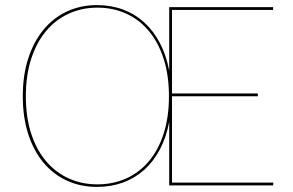

<svg xmlns="http://www.w3.org/2000/svg" viewBox="-20 -728 1150 754"><path d="M1052.5 -700V-689H655.5V-361H992.5V-350H655.5V-11H1053.5L1052.5 0H644.5V-249.5Q633 -189 608 -141.5Q583 -94 546.5 -61.2Q510 -28.5 463 -11.2Q416 6 360.5 6Q296.5 6 243 -18.5Q189.5 -43 151 -89Q112.5 -135 91 -201Q69.5 -267 69.5 -350Q69.5 -432.5 91 -498.8Q112.5 -565 151 -611.5Q189.5 -658 243 -683Q296.5 -708 360.5 -708Q416 -708 463 -690.5Q510 -673 546.5 -639.8Q583 -606.5 608 -558.8Q633 -511 644.5 -450.5V-700ZM643.5 -350Q643.5 -431.5 623 -496Q602.5 -560.5 565.2 -605.5Q528 -650.5 476.2 -674.2Q424.5 -698 362.5 -698Q301 -698 249.5 -674.2Q198 -650.5 160.5 -605.5Q123 -560.5 102.2 -496Q81.5 -431.5 81.5 -350Q81.5 -268.5 102.2 -204.2Q123 -140 160.5 -95.5Q198 -51 249.5 -27.5Q301 -4 362.5 -4Q424.5 -4 476.2 -27.5Q528 -51 565.2 -95.5Q602.5 -140 623 -204.2Q643.5 -268.5 643.5 -350Z"/></svg>

Font: Lato Hairline
Style: Regular
Weight: 100
Designer: Lukasz Dziedzic
Foundry: tyPoland Lukasz Dziedzic
Version: Version 2.007; 2014-02-27